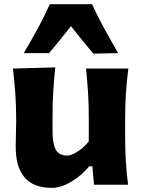

<svg xmlns="http://www.w3.org/2000/svg" viewBox="-20 -891 690 926"><path d="M229.5 15.1Q55.7 15.1 55.7 -183.6Q55.7 -220.2 56.9 -248.3Q58.1 -276.4 58.1 -306.2Q58.1 -384.8 53.7 -442.6Q49.3 -500.5 42.5 -560.5L246.6 -565.9Q240.2 -505.9 236.8 -448.2Q233.4 -390.6 233.4 -328.1V-256.3Q233.4 -198.2 249 -169.4Q264.6 -140.6 304.7 -140.6Q324.7 -140.6 356.2 -161.4Q387.7 -182.1 408.2 -209.5V-328.1Q408.2 -390.6 404.5 -445.6Q400.9 -500.5 395 -560.5H599.1Q591.3 -500.5 587.4 -442.6Q583.5 -384.8 583.5 -306.2V-242.2Q583.5 -172.9 586.7 -116.2Q589.8 -59.6 597.7 0H433.6L425.3 -88.9H410.2Q387.2 -61 356.9 -37.4Q326.7 -13.7 293.7 0.7Q260.7 15.1 229.5 15.1ZM430.2 -632.3Q402.3 -665 375.2 -698.5Q348.1 -731.9 322.3 -765.1Q296.9 -732.4 270.5 -699.7Q244.1 -667 216.8 -634.8H94.7Q129.4 -693.8 161.9 -752.9Q194.3 -812 220.2 -870.6H423.8Q450.7 -812 483.2 -752.9Q515.6 -693.8 549.8 -634.8Z"/></svg>

Font: Pinar DS4-Bold
Style: Regular
Weight: 700
Designer: Amin Abedi
Version: Version 2.000